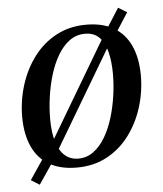

<svg xmlns="http://www.w3.org/2000/svg" viewBox="-49 -634 630 742"><g transform="rotate(-5 266.0 -262.5)"><path d="M75.5 64.5 42.5 44 95.5 -34.5 133.5 -86.5 363.5 -474.5 385 -510 436.5 -590.5 470 -570 418.5 -490 380.5 -437.5 152 -52.5 128 -13ZM307 -536Q371.5 -536 414.5 -510.8Q457.5 -485.5 479.2 -438Q501 -390.5 501.5 -323Q501.5 -259.5 482.8 -199.5Q464 -139.5 428.5 -92Q393 -44.5 341.5 -16.8Q290 11 224.5 11Q160.5 11 117.2 -14.2Q74 -39.5 52.5 -87.2Q31 -135 30.5 -200.5Q30.5 -265.5 49.5 -325.8Q68.5 -386 104.2 -433.5Q140 -481 191.5 -508.5Q243 -536 307 -536ZM300 -501.5Q266.5 -501.5 240.2 -482.2Q214 -463 194.5 -430Q175 -397 162.5 -356Q150 -315 143.8 -271Q137.5 -227 137.5 -186Q137.5 -131.5 149 -95.2Q160.5 -59 181.8 -41Q203 -23 233 -23Q266 -23 292.2 -42.5Q318.5 -62 337.8 -94.8Q357 -127.5 369.5 -168.2Q382 -209 388.2 -252.5Q394.5 -296 394.5 -336.5Q394.5 -385.5 385.2 -422.5Q376 -459.5 355.5 -480.5Q335 -501.5 300 -501.5Z"/></g></svg>

Font: Merriweather 96pt
Style: Italic
Weight: 400
Italic angle: -7.8°
Version: Version 2.101